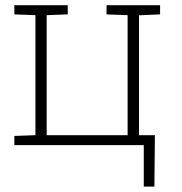

<svg xmlns="http://www.w3.org/2000/svg" viewBox="-20 -548 688 725"><path d="M522.9 156.7V0H34.2V-34.7L113.8 -37.6V-490.7L34.2 -493.7V-528.3H235.8V-493.7L156.2 -490.7V-37.6H461.9V-490.7L382.3 -493.7V-528.3H584.5V-493.7L504.9 -490.2V-37.6H564.9L563 156.7Z"/></svg>

Font: Roboto Slab ExtraLight
Style: Regular
Weight: 250
Designer: Google
Version: Version 2.000; ttfautohint (v1.8.1.43-b0c9)